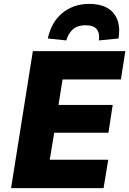

<svg xmlns="http://www.w3.org/2000/svg" viewBox="-20 -968 665 988"><path d="M37 0 149 -705H625L602 -559H302L281 -428H560L538 -285H259L236 -146H537L513 0ZM321 -760 226 -770Q245 -856 302 -902Q359 -948 440 -948Q495 -948 531.5 -927.5Q568 -907 583.5 -867Q599 -827 590 -770L489 -760Q494 -797 478 -817.5Q462 -838 420 -838Q379 -838 355.5 -817.5Q332 -797 321 -760Z"/></svg>

Font: Nunito Sans 7pt SemiCondensed Black
Style: Italic
Weight: 900
Width: 4
Italic angle: -9°
Designer: Vernon Adams
Foundry: Vernon Adams
Version: Version 3.101;gftools[0.9.27]